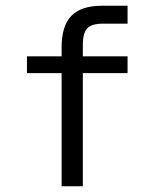

<svg xmlns="http://www.w3.org/2000/svg" viewBox="-20 -651 540 671"><path d="M425.8 -630.9V-568.4H340.8Q300.8 -568.4 285.2 -552.2Q269.5 -536.1 269.5 -493.2V-454.1H425.8V-395.5H269.5V0H195.3V-395.5H74.2V-454.1H195.3V-485.4Q195.3 -560.5 229.5 -595.7Q263.7 -630.9 335.9 -630.9Z"/></svg>

Font: BabelStone Irk Bitig Colour
Style: Regular
Weight: 400
Designer: Andrew West
Foundry: BabelStone
Version: Version 1.03 June 7, 2023